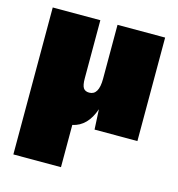

<svg xmlns="http://www.w3.org/2000/svg" viewBox="-106 -593 833 896"><g transform="rotate(15 310.5 -145.0)"><path d="M582 -500V0H375L370 -97Q340 -9 269 6V210H39V-500H269V-219Q269 -186 277.5 -173Q286 -160 306 -160Q352 -160 352 -239V-500Z"/></g></svg>

Font: Work Sans Black
Style: Regular
Weight: 900
Designer: Wei Huang
Foundry: Wei Huang
Version: Version 1.500